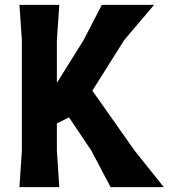

<svg xmlns="http://www.w3.org/2000/svg" viewBox="-20 -770 694 790"><path d="M70 -150V-605L60 -750H224L214 -605V-429L324 -605L399 -750H614L491 -605L360 -397L534 -150L654 0H435L356 -150L264 -287L214 -262V-150L224 0H60Z"/></svg>

Font: Farro
Style: Bold
Weight: 700
Designer: Aceler Chua
Foundry: Grayscale Limited
Version: Version 1.101